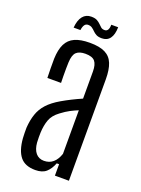

<svg xmlns="http://www.w3.org/2000/svg" viewBox="-139 -781 626 851"><g transform="rotate(20 174.0 -356.0)"><path d="M138.5 6.5Q90 6.5 67 -22Q44 -50.5 39.5 -107Q39 -119.5 38.5 -132.5Q38 -145.5 38.5 -157.5Q41 -192.5 50.5 -221Q60 -249.5 81.2 -273Q102.5 -296.5 139.5 -318Q161 -330.5 184 -342Q207 -353.5 230 -363.5V-491Q230 -524 217.5 -539Q205 -554 172.5 -554Q144 -554 130 -541Q116 -528 114.5 -492.5Q114 -481 113.8 -463.8Q113.5 -446.5 113.8 -428.2Q114 -410 114.5 -395.5H50Q49.5 -415.5 49 -441Q48.5 -466.5 49 -486.5Q50.5 -529 63.5 -555.5Q76.5 -582 103.5 -594.2Q130.5 -606.5 174.5 -606.5Q220.5 -606.5 246.8 -593.2Q273 -580 284.2 -551.8Q295.5 -523.5 295.5 -478V0H229.5V-54H218.5Q207.5 -25.5 189.5 -9.5Q171.5 6.5 138.5 6.5ZM160.5 -45Q186 -45 203.2 -59.8Q220.5 -74.5 230 -103V-308.5Q212.5 -301.5 194.2 -292Q176 -282.5 153.5 -265.5Q125 -244.5 115.5 -218.2Q106 -192 104.5 -157.5Q104 -148.5 104.2 -136Q104.5 -123.5 105 -111Q107.5 -79.5 122 -62.2Q136.5 -45 160.5 -45ZM235.5 -714H268Q267.5 -679 254.2 -661Q241 -643 216 -643Q199.5 -643 189.8 -648.2Q180 -653.5 173 -660.8Q166 -668 158.5 -673.2Q151 -678.5 139.5 -678.5Q129 -678.5 123 -669.8Q117 -661 115 -645H83Q86 -681 100.8 -699.2Q115.5 -717.5 140.5 -717.5Q158 -717.5 168 -712Q178 -706.5 184.8 -699.5Q191.5 -692.5 198 -687Q204.5 -681.5 215 -681.5Q225.5 -681.5 230.5 -689.8Q235.5 -698 235.5 -714Z"/></g></svg>

Font: Big Shoulders Display Thin
Style: Regular
Weight: 400
Version: Version 2.002